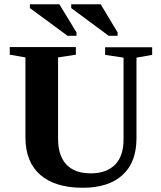

<svg xmlns="http://www.w3.org/2000/svg" viewBox="-20 -878 762 906"><path d="M409 -60Q482 -60 523 -101Q563 -141 563 -221V-606L476 -619V-655H698V-619L624 -606V-225Q624 -112 558 -52Q492 8 371 8Q240 8 170 -53Q100 -114 100 -230V-607L26 -620V-656H338V-620L254 -607V-223Q254 -144 293 -102Q332 -60 409 -60ZM299 -709 121 -840V-858H260L341 -725V-709ZM493 -709 316 -840V-858H455L535 -725V-709Z"/></svg>

Font: Libra Serif Modern
Style: Bold
Weight: 700
Designer: Stefan Peev, Context Ltd
Foundry: Ascender Corporation
Version: Version 1.000